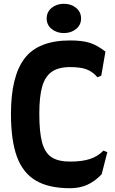

<svg xmlns="http://www.w3.org/2000/svg" viewBox="-20 -980 609 1016"><path d="M38 -378Q38 -577 110.5 -671.5Q183 -766 351 -766Q415 -766 454.5 -753.5Q494 -741 538 -707L516 -580L496 -571Q470 -601 438 -613Q406 -625 351 -625Q290 -625 254.5 -600.5Q219 -576 203.5 -523Q188 -470 188 -378Q188 -280 203 -225.5Q218 -171 253 -148Q288 -125 351 -125Q415 -125 457 -139Q499 -153 527 -183L548 -175L518 -58Q482 -20 441.5 -2Q401 16 351 16Q238 16 169.5 -24.5Q101 -65 69.5 -151Q38 -237 38 -378ZM227 -882Q227 -917 253.5 -938.5Q280 -960 318 -960Q356 -960 382.5 -938.5Q409 -917 409 -882Q409 -848 382.5 -826.5Q356 -805 318 -805Q280 -805 253.5 -826.5Q227 -848 227 -882Z"/></svg>

Font: Farro
Style: Bold
Weight: 700
Designer: Aceler Chua
Foundry: Grayscale Limited
Version: Version 1.101